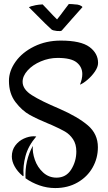

<svg xmlns="http://www.w3.org/2000/svg" viewBox="-20 -869 548 974"><path d="M109.4 35.2Q105.5 -53.7 146.5 -128.9Q143.6 -96.7 156.7 -58.6Q169.9 -20.5 198.7 5.9Q227.5 32.2 266.6 32.2Q315.4 32.2 341.3 -9.3Q367.2 -50.8 367.2 -100.6Q367.2 -137.7 350.6 -162.6Q334 -187.5 309.6 -201.7Q285.2 -215.8 243.2 -234.4L224.6 -242.2Q169.9 -264.6 130.9 -286.1Q91.8 -307.6 58.6 -351.1Q25.4 -394.5 25.4 -459Q25.4 -508.8 59.1 -556.2Q92.8 -603.5 153.3 -633.3Q213.9 -663.1 288.1 -663.1Q389.6 -663.1 433.6 -630.9Q477.5 -598.6 477.5 -549.8Q477.5 -529.3 461.4 -505.9Q445.3 -482.4 423.3 -463.9Q401.4 -445.3 385.7 -439.5Q397.5 -468.8 397.5 -493.2Q397.5 -529.3 369.1 -552.2Q340.8 -575.2 272.5 -575.2Q228.5 -575.2 187 -557.6Q145.5 -540 120.1 -511.7Q94.7 -483.4 94.7 -454.1Q94.7 -416 141.6 -386.2Q188.5 -356.4 281.2 -317.4Q375 -276.4 425.8 -232.9Q476.6 -189.5 476.6 -122.1Q476.6 -66.4 449.7 -19Q422.9 28.3 373.5 56.6Q324.2 85 259.8 85Q218.8 85 179.7 71.3Q140.6 57.6 109.4 35.2ZM40 -75.2Q40 -107.4 57.6 -130.9Q75.2 -154.3 101.1 -166Q127 -177.7 150.4 -177.7Q160.2 -177.7 164.1 -176.8Q123 -128.9 109.4 -77.6Q95.7 -26.4 99.6 19.5Q99.6 28.3 93.8 22.5Q68.4 1 54.2 -24.9Q40 -50.8 40 -75.2ZM209 -750Q177.7 -780.3 127 -832Q125 -832 134.8 -835.9Q138.7 -837.9 145.5 -838.9Q152.3 -840.8 161.1 -842.8Q168.9 -844.7 177.2 -845.2Q185.5 -845.7 196.3 -846.7Q212.9 -829.1 226.1 -815.4Q239.3 -801.8 249 -791Q259.8 -779.3 269.5 -770.5Q277.3 -781.2 287.1 -793Q294.9 -803.7 305.7 -817.9Q316.4 -832 329.1 -848.6Q337.9 -848.6 346.2 -848.1Q354.5 -847.7 360.4 -846.7Q367.2 -845.7 373 -845.7Q378.9 -844.7 383.8 -842.8Q394.5 -838.9 398.4 -833Q366.2 -796.9 346.2 -774.4Q326.2 -752 314.5 -738.3Q300.8 -722.7 293.9 -714.8Q292 -711.9 284.7 -711.4Q277.3 -710.9 268.6 -711.9Q259.8 -712.9 252 -714.8Q244.1 -716.8 241.2 -719.7Q226.6 -732.4 209 -750Z"/></svg>

Font: BKP Parklife Display
Style: Regular
Weight: 400
Designer: Font Diner, Inc.; LA MECHKY PLUS GmbH
Foundry: Font Diner, Inc.; LA MECHKY PLUS GmbH
Version: Version 1.007